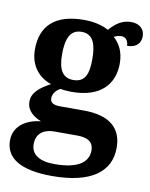

<svg xmlns="http://www.w3.org/2000/svg" viewBox="-90 -645 739 946"><g transform="rotate(10 280.0 -171.5)"><path d="M236 236C433 236 526 163 526 44C526 -52 467 -109 334 -109H217C182 -109 166 -119 166 -141C166 -165 185 -186 204 -194C215 -191 245 -189 259 -189C403 -189 469 -263 469 -368C469 -426 447 -465 417 -492C427 -497 439 -502 455 -502C473 -502 489 -487 489 -460C539 -460 557 -488 557 -520C557 -552 534 -579 490 -579C440 -579 409 -551 382 -521C352 -538 310 -549 259 -549C113 -549 45 -481 45 -364C45 -283 90 -230 153 -209C97 -179 63 -150 63 -106C63 -59 101 -34 136 -20C58 -12 2 30 2 99C2 188 79 236 236 236ZM257 -248C199 -248 181 -294 181 -364C181 -437 198 -489 257 -489C316 -489 332 -439 332 -365C332 -293 317 -248 257 -248ZM238 176C161 176 120 148 120 97C120 34 169 18 209 18H325C379 18 406 38 406 78C406 138 355 176 238 176Z"/></g></svg>

Font: Noto Serif Lao
Style: Bold
Weight: 700
Designer: Monotype Design Team
Foundry: Monotype Imaging Inc.
Version: Version 2.003